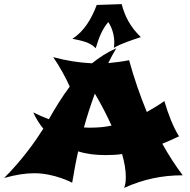

<svg xmlns="http://www.w3.org/2000/svg" viewBox="-79 -845 923 931"><path d="M789 -184C761 -229 738 -287 718 -355C690 -335 661 -318 633 -302C600 -382 571 -466 547 -553C511 -546 478 -542 446 -539C458 -564 471 -588 485 -611C442 -592 403 -567 367 -538C305 -541 241 -551 179 -568C209 -525 243 -463 259 -425C221 -374 188 -320 158 -267C134 -276 108 -287 82 -300C96 -270 112 -244 131 -221C97 -167 30 -70 -59 18C-2 2 45 -5 87 -5C186 -5 271 41 271 41C280 -12 289 -63 300 -111C341 -98 386 -93 432 -93C458 -93 486 -94 513 -98C525 -57 531 -19 531 12C531 31 530 49 523 66C617 24 706 5 807 5C771 -43 738 -94 708 -148C735 -159 762 -171 789 -184ZM462 -236C429 -229 396 -226 363 -226C351 -226 340 -226 328 -227C344 -285 362 -340 381 -391C412 -339 439 -286 462 -236ZM604 -665C555 -712 527 -763 511 -825L390 -821C365 -754 329 -693 272 -657C312 -649 360 -640 385 -611C401 -663 416 -703 446 -738C470 -703 480 -653 473 -613C511 -635 564 -652 604 -665Z"/></svg>

Font: Shojumaru
Style: Regular
Weight: 400
Designer: Astigmatic (AOETI)
Foundry: Astigmatic (AOETI)
Version: Version 1.000